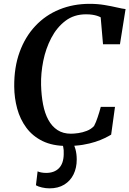

<svg xmlns="http://www.w3.org/2000/svg" viewBox="-20 -772 691 1026"><path d="M337.5 8Q261 8 207.5 -18.2Q154 -44.5 120.8 -89.5Q87.5 -134.5 72 -191.2Q56.5 -248 56 -309Q55 -412 84.8 -493.8Q114.5 -575.5 168.8 -633.2Q223 -691 297 -721.2Q371 -751.5 458.5 -751.5Q501.5 -751.5 538.8 -745.2Q576 -739 604.8 -732.2Q633.5 -725.5 651 -723.5L621 -535.5H530.5L518 -679.5Q509.5 -684 498.8 -687.5Q488 -691 473.8 -693.2Q459.5 -695.5 439.5 -695.5Q375.5 -695.5 329.5 -660.5Q283.5 -625.5 254 -569Q224.5 -512.5 211.2 -446.5Q198 -380.5 199.5 -318Q201 -261.5 210.2 -213.8Q219.5 -166 238.5 -131.2Q257.5 -96.5 287.2 -77Q317 -57.5 359 -57.5Q376 -57.5 398.8 -60.8Q421.5 -64 444 -72.8Q466.5 -81.5 482.5 -98.5Q488 -108.5 492.8 -120.5Q497.5 -132.5 502 -145.8Q506.5 -159 510.8 -173.2Q515 -187.5 518.5 -201H594.5L574 -52.5Q560 -44 539 -33.8Q518 -23.5 489 -14Q460 -4.5 422.5 1.8Q385 8 337.5 8ZM340 -15 367.5 -13Q376.5 0.5 383.2 25.5Q390 50.5 390 80.5Q390 125 373 159.8Q356 194.5 323.5 214.5Q291 234.5 244.5 234.5Q225 234.5 204.2 229.8Q183.5 225 172 218L181 143.5Q187 147 200 149.5Q213 152 226.5 152Q270 152 294.8 127Q319.5 102 320.5 52.5Q321.5 28 317.8 13Q314 -2 311 -13Z"/></svg>

Font: Merriweather Light 18pt SemiBold
Style: Italic
Weight: 600
Italic angle: -7.8°
Version: Version 2.101